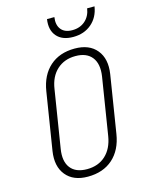

<svg xmlns="http://www.w3.org/2000/svg" viewBox="-139 -1036 877 1132"><g transform="rotate(-15 300.0 -470.0)"><path d="M254 10Q166 10 121.5 -44.5Q77 -99 91 -190L147 -540Q162 -635 221 -687.5Q280 -740 373 -740Q462 -740 506.5 -685.5Q551 -631 537 -540L481 -190Q466 -95 407 -42.5Q348 10 254 10ZM261 -34Q330 -34 374.5 -75Q419 -116 431 -190L487 -540Q498 -614 466 -655Q434 -696 366 -696Q298 -696 253 -655Q208 -614 197 -540L141 -190Q129 -116 160.5 -75Q192 -34 261 -34ZM384 -808Q317 -808 284 -846.5Q251 -885 261 -950H306Q299 -903 321 -875.5Q343 -848 389 -848Q436 -848 467.5 -875.5Q499 -903 506 -950H551Q541 -885 496 -846.5Q451 -808 384 -808Z"/></g></svg>

Font: JetBrains Mono Thin
Style: Italic
Weight: 100
Italic angle: -9°
Monospace: yes
Designer: Philipp Nurullin, Konstantin Bulenkov
Foundry: JetBrains
Version: Version 2.305; ttfautohint (v1.8.4.7-5d5b)